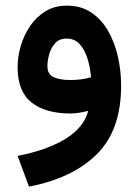

<svg xmlns="http://www.w3.org/2000/svg" viewBox="-20 -408 499 692"><path d="M416.5 -99.1Q416.5 61 329.1 147.7Q241.7 234.4 84.5 264.6L43.5 153.8Q147.9 133.8 215.1 93Q282.2 52.2 297.9 -8.3Q282.7 -4.4 265.6 -1.7Q248.5 1 234.4 1Q143.6 1 93.5 -38.8Q43.5 -78.6 43.5 -165.5Q43.5 -203.6 54.9 -242.7Q66.4 -281.7 88.9 -314.7Q111.3 -347.7 144.5 -367.7Q177.7 -387.7 221.2 -387.7Q271.5 -387.7 308.3 -363.3Q345.2 -338.9 369.1 -297.4Q393.1 -255.9 404.8 -204.6Q416.5 -153.3 416.5 -99.1ZM233.9 -119.6Q254.9 -119.6 273.9 -122.3Q293 -125 308.1 -129.4Q305.2 -165.5 295.2 -197.3Q285.2 -229 267.1 -249Q249 -269 220.2 -269Q193.4 -269 178.2 -251.7Q163.1 -234.4 157 -211.2Q150.9 -188 150.9 -169.9Q150.9 -140.1 173.3 -129.9Q195.8 -119.6 233.9 -119.6Z"/></svg>

Font: Vazirmatn UI SemiBold
Style: Regular
Weight: 600
Designer: Saber Rastikerdar
Foundry: Saber Rastikerdar
Version: Version 33.003